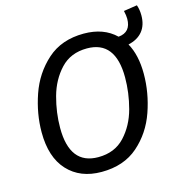

<svg xmlns="http://www.w3.org/2000/svg" viewBox="-114 -875 941 990"><g transform="rotate(-15 357.0 -379.5)"><path d="M611 -587Q648 -521 648 -421Q648 -320 613.5 -220.5Q579 -121 503 -54.5Q427 12 308 12Q194 12 127.5 -60Q61 -132 61 -265Q61 -364 95.5 -464Q130 -564 206.5 -632.5Q283 -701 402 -701Q508 -701 572 -639Q639 -645 639 -717Q639 -734 633 -760L705 -771Q714 -746 714 -715Q714 -663 687.5 -630.5Q661 -598 611 -587ZM550 -428Q550 -623 398 -623Q311 -623 257.5 -566Q204 -509 181.5 -426.5Q159 -344 159 -262Q159 -66 311 -66Q399 -66 452.5 -123.5Q506 -181 528 -263.5Q550 -346 550 -428Z"/></g></svg>

Font: FiraGO
Style: Italic
Weight: 400
Italic angle: -8°
Designer: bBox Type GmbH
Foundry: bBox Type GmbH
Version: Version 1.001